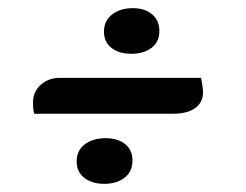

<svg xmlns="http://www.w3.org/2000/svg" viewBox="-20 -476 603 471"><path d="M302 -344Q272 -344 253.5 -358.5Q235 -373 235 -398Q235 -425 255 -440.5Q275 -456 306 -456Q335 -456 353 -441Q371 -426 371 -400Q371 -373 351.5 -358.5Q332 -344 302 -344ZM64 -197Q62 -203 61.5 -211Q61 -219 61 -225Q61 -251 80 -268Q99 -285 127 -285H473Q475 -277 476.5 -266Q478 -255 478 -249Q478 -225 459 -211Q440 -197 404 -197ZM236 -25Q206 -25 187 -39.5Q168 -54 168 -80Q168 -107 188 -122Q208 -137 239 -137Q269 -137 287 -122.5Q305 -108 305 -82Q305 -55 285.5 -40Q266 -25 236 -25Z"/></svg>

Font: Sansita Swashed SemiBold
Style: Regular
Weight: 600
Designer: Pablo Cosgaya
Foundry: Omnibus-Type
Version: Version 1.003; ttfautohint (v1.8.3)